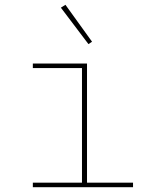

<svg xmlns="http://www.w3.org/2000/svg" viewBox="-20 -781 640 801"><path d="M117 -19H322V-497H117V-516H343V-19H535V0H117ZM234 -749 253 -761 364 -607 349 -597Z"/></svg>

Font: IBM Plex Mono Thin
Style: Regular
Weight: 100
Monospace: yes
Designer: Mike Abbink, Paul van der Laan, Pieter van Rosmalen
Foundry: Bold Monday
Version: Version 2.3